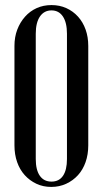

<svg xmlns="http://www.w3.org/2000/svg" viewBox="-20 -728 405 757"><path d="M37 -547Q37 -582 48 -611Q59 -640 78.5 -662Q98 -684 124.5 -696Q151 -708 183 -708Q215 -708 241.5 -696Q268 -684 287.5 -662.5Q307 -641 317.5 -611.5Q328 -582 328 -547V-155Q328 -119 317.5 -89Q307 -59 287.5 -37.5Q268 -16 241 -3.5Q214 9 182 9Q150 9 123.5 -3.5Q97 -16 77.5 -37.5Q58 -59 47.5 -89Q37 -119 37 -155ZM121 -101Q121 -58 137 -35Q153 -12 183 -12Q213 -12 228.5 -35Q244 -58 244 -101V-595Q244 -639 228 -663Q212 -687 183 -687Q154 -687 137.5 -663Q121 -639 121 -595Z"/></svg>

Font: Moniqa SemBd Narrow Heading
Style: Regular
Weight: 600
Width: 4
Designer: Rajesh Rajput
Foundry: Rajesh Rajput
Version: Version 1.000